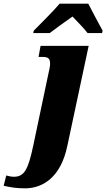

<svg xmlns="http://www.w3.org/2000/svg" viewBox="-154 -786 579 1046"><path d="M30 -619 27 -606H117C148 -629 200 -668 241 -696C264 -672 307 -628 323 -606H402L405 -619C384 -657 347 -727 327 -766H171C130 -718 67 -657 30 -619ZM-13 240C77 238 177 183 213 8L329 -536H67L56 -476H76C111 -476 119 -466 119 -437C119 -426 114 -403 109 -381L27 8C-1 141 -23 177 -79 177C-91 177 -111 173 -120 170L-134 226C-94 235 -66 240 -13 240Z"/></svg>

Font: Noto Serif SemiCondensed Black
Style: Italic
Weight: 900
Width: 4
Italic angle: -12°
Designer: Monotype Design Team
Foundry: Monotype Imaging Inc.
Version: Version 2.014